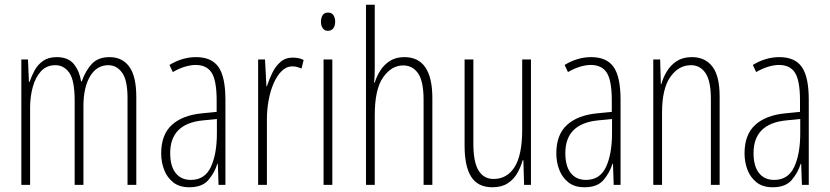

<svg xmlns="http://www.w3.org/2000/svg" viewBox="-20 -780 3500 810"><path d="M442 -539Q496 -539 525.5 -498.5Q555 -458 555 -371V0H518V-367Q518 -442 495 -473.5Q472 -505 437 -505Q388 -505 360 -458Q332 -411 332 -332V0H295V-354Q295 -442 272 -473.5Q249 -505 214 -505Q176 -505 152.5 -479Q129 -453 118 -412Q107 -371 107 -326V0H70V-529H98L102 -435H105Q113 -459 126 -483Q139 -507 161.5 -523Q184 -539 219 -539Q269 -539 292.5 -508.5Q316 -478 322 -437H325Q341 -482 367.5 -510.5Q394 -539 442 -539Z M807 -539Q873 -539 902 -497Q931 -455 931 -359V0H902L899 -89H897Q885 -51 859 -20.5Q833 10 779 10Q737 10 711 -10.5Q685 -31 672.5 -63.5Q660 -96 660 -133Q660 -212 705 -253Q750 -294 833 -302L894 -308V-356Q894 -440 873 -473Q852 -506 805 -506Q786 -506 761.5 -499Q737 -492 709 -476L695 -506Q749 -539 807 -539ZM835 -272Q698 -258 698 -134Q698 -79 721 -50Q744 -21 785 -21Q844 -21 869.5 -75.5Q895 -130 895 -218V-278Z M1215 -537Q1225 -537 1237.5 -535Q1250 -533 1261 -527L1252 -491Q1245 -494 1235 -497Q1225 -500 1214 -500Q1188 -500 1168 -480Q1148 -460 1134 -427.5Q1120 -395 1113 -355.5Q1106 -316 1106 -278V0H1069V-529H1098L1104 -416H1106Q1115 -444 1128.5 -472Q1142 -500 1163 -518.5Q1184 -537 1215 -537Z M1364 -727Q1380 -727 1387 -715.5Q1394 -704 1394 -689Q1394 -671 1386 -660.5Q1378 -650 1363 -650Q1349 -650 1341.5 -661Q1334 -672 1334 -688Q1334 -704 1341 -715.5Q1348 -727 1364 -727ZM1382 -529V0H1345V-529Z M1561 -503Q1561 -480 1560.5 -464.5Q1560 -449 1558 -432H1561Q1569 -458 1584.5 -482.5Q1600 -507 1625 -523Q1650 -539 1686 -539Q1804 -539 1804 -366V0H1767V-358Q1767 -438 1743.5 -471Q1720 -504 1681 -504Q1632 -504 1596.5 -454Q1561 -404 1561 -294V0H1524V-760H1561Z M2220 -529V0H2191L2188 -104H2185Q2177 -75 2162 -49Q2147 -23 2121.5 -6.5Q2096 10 2057 10Q1996 10 1968 -34Q1940 -78 1940 -165V-529H1977V-174Q1977 -96 1999 -60.5Q2021 -25 2062 -25Q2119 -25 2151 -75.5Q2183 -126 2183 -233V-529Z M2474 -539Q2540 -539 2569 -497Q2598 -455 2598 -359V0H2569L2566 -89H2564Q2552 -51 2526 -20.5Q2500 10 2446 10Q2404 10 2378 -10.5Q2352 -31 2339.5 -63.5Q2327 -96 2327 -133Q2327 -212 2372 -253Q2417 -294 2500 -302L2561 -308V-356Q2561 -440 2540 -473Q2519 -506 2472 -506Q2453 -506 2428.5 -499Q2404 -492 2376 -476L2362 -506Q2416 -539 2474 -539ZM2502 -272Q2365 -258 2365 -134Q2365 -79 2388 -50Q2411 -21 2452 -21Q2511 -21 2536.5 -75.5Q2562 -130 2562 -218V-278Z M2899 -539Q2955 -539 2985.5 -499Q3016 -459 3016 -373V0H2979V-362Q2979 -438 2956.5 -471.5Q2934 -505 2895 -505Q2843 -505 2808 -455.5Q2773 -406 2773 -305V0H2736V-529H2765L2768 -425H2770Q2778 -454 2794 -480Q2810 -506 2835.5 -522.5Q2861 -539 2899 -539Z M3268 -539Q3334 -539 3363 -497Q3392 -455 3392 -359V0H3363L3360 -89H3358Q3346 -51 3320 -20.5Q3294 10 3240 10Q3198 10 3172 -10.5Q3146 -31 3133.5 -63.5Q3121 -96 3121 -133Q3121 -212 3166 -253Q3211 -294 3294 -302L3355 -308V-356Q3355 -440 3334 -473Q3313 -506 3266 -506Q3247 -506 3222.5 -499Q3198 -492 3170 -476L3156 -506Q3210 -539 3268 -539ZM3296 -272Q3159 -258 3159 -134Q3159 -79 3182 -50Q3205 -21 3246 -21Q3305 -21 3330.5 -75.5Q3356 -130 3356 -218V-278Z"/></svg>

Font: Noto Sans Gujarati UI ExtraCondensed ExtraLight
Style: Regular
Weight: 200
Width: 2
Designer: Jelle Bosma - Monotype Design Team, Universal Thirst
Foundry: Monotype Imaging Inc.
Version: Version 2.106; ttfautohint (v1.8.4.7-5d5b)